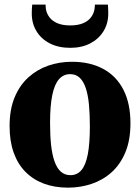

<svg xmlns="http://www.w3.org/2000/svg" viewBox="-20 -830 628 861"><path d="M23 -264.5Q23 -339 45.5 -393.2Q68 -447.5 107.2 -483Q146.5 -518.5 196.8 -535.8Q247 -553 302.5 -553Q383.5 -553 442.5 -521.2Q501.5 -489.5 533.2 -428Q565 -366.5 565 -277Q565 -201.5 542.2 -147Q519.5 -92.5 480.5 -57.5Q441.5 -22.5 391 -5.5Q340.5 11.5 285 11.5Q225 11.5 176.8 -6.5Q128.5 -24.5 94 -59.5Q59.5 -94.5 41.2 -146Q23 -197.5 23 -264.5ZM296 -44.5Q326 -44.5 345.2 -67.2Q364.5 -90 373.8 -138.5Q383 -187 383 -263Q383 -318.5 378.8 -362.2Q374.5 -406 364.2 -436Q354 -466 337 -481.8Q320 -497.5 294.5 -497.5Q264.5 -497.5 244.5 -474.8Q224.5 -452 214.5 -403.8Q204.5 -355.5 204.5 -278.5Q204.5 -222.5 209.2 -179Q214 -135.5 224.8 -105.5Q235.5 -75.5 253 -60Q270.5 -44.5 296 -44.5ZM295 -615.5Q242.5 -615.5 203.8 -635.2Q165 -655 143.8 -689.8Q122.5 -724.5 122.5 -769Q122.5 -780 123 -791Q123.5 -802 124.5 -809.5H184.5Q184.5 -805 184.8 -799.5Q185 -794 186 -788Q190 -767.5 202.8 -751.2Q215.5 -735 238.2 -725.5Q261 -716 295 -716Q329 -716 351.8 -725.5Q374.5 -735 387.2 -751.2Q400 -767.5 403.5 -787.5Q404.5 -793.5 405 -799.2Q405.5 -805 405.5 -809.5H464Q464.5 -802 465 -791Q465.5 -780 465.5 -769.5Q465.5 -724.5 444 -689.8Q422.5 -655 384.2 -635.2Q346 -615.5 295 -615.5Z"/></svg>

Font: Merriweather 60pt Black
Style: Regular
Weight: 900
Version: Version 2.100